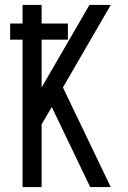

<svg xmlns="http://www.w3.org/2000/svg" viewBox="-20 -755 515 775"><path d="M71 0V-595H21V-660H71V-735H148V-660H254V-595H148V-402L341 -735H427L234 -402L427 0H344L189 -323L148 -253V0Z"/></svg>

Font: Iosevka QP
Style: Regular
Weight: 400
Designer: Belleve Invis
Foundry: Belleve Invis
Version: Version 20.0.0; ttfautohint (v1.8.4)